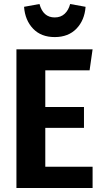

<svg xmlns="http://www.w3.org/2000/svg" viewBox="-20 -938 515 958"><path d="M427 -587H206V-404H399V-300H206V-106H442V0H62V-692H442ZM100 -904 177 -918Q195 -851 253 -851Q283 -851 302.5 -869Q322 -887 330 -918L407 -904Q402 -837 361.5 -795Q321 -753 253 -753Q185 -753 145 -795Q105 -837 100 -904Z"/></svg>

Font: Fira Sans Condensed SemiBold
Style: Regular
Weight: 600
Width: 3
Designer: bBox Type GmbH & Carrois Corporate GbR & Edenspiekermann AG
Foundry: bBox Type GmbH & Carrois Corporate GbR & Edenspiekermann AG
Version: Version 4.301